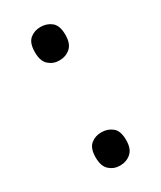

<svg xmlns="http://www.w3.org/2000/svg" viewBox="-150 -607 569 677"><g transform="rotate(-30 134.0 -268.0)"><path d="M72 -482Q72 -520 90 -535Q108 -550 133 -550Q159 -550 177.5 -535Q196 -520 196 -482Q196 -446 177.5 -430Q159 -414 133 -414Q108 -414 90 -430Q72 -446 72 -482ZM72 -54Q72 -91 90 -106Q108 -121 133 -121Q159 -121 177.5 -106Q196 -91 196 -54Q196 -18 177.5 -2Q159 14 133 14Q108 14 90 -2Q72 -18 72 -54Z"/></g></svg>

Font: Noto Serif Ottoman Siyaq
Style: Regular
Weight: 400
Designer: Sérgio Martins
Version: Version 1.005; ttfautohint (v1.8.4.7-5d5b)